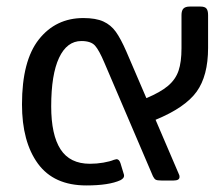

<svg xmlns="http://www.w3.org/2000/svg" viewBox="-20 -550 681 585"><path d="M47 -232Q47 -365 98.5 -430Q150 -495 234 -495Q272 -495 295 -484.5Q318 -474 333 -453Q348 -432 365 -393L426 -251Q469 -269 492 -288.5Q515 -308 524 -334.5Q533 -361 533 -403V-504Q533 -518 539 -524Q545 -530 558 -530H591Q604 -530 609 -524Q614 -518 614 -504V-404Q614 -319 579 -270.5Q544 -222 454 -185L526 -17Q527 -15 527 -11Q527 0 509 0H472Q459 0 454.5 -2.5Q450 -5 446 -13L298 -359Q282 -397 269.5 -411Q257 -425 228 -425Q184 -425 160 -374Q136 -323 136 -226Q136 -139 164.5 -95Q193 -51 254 -51Q275 -51 295 -54.5Q315 -58 327 -63L335 -65Q343 -65 347 -53L357 -20Q358 -18 358 -14Q358 -7 347 -1Q312 15 243 15Q144 15 95.5 -51.5Q47 -118 47 -232Z"/></svg>

Font: Mitr Light
Style: Regular
Weight: 300
Designer: Thanarat Vachiruckul
Foundry: Cadson Demak
Version: Version 1.003